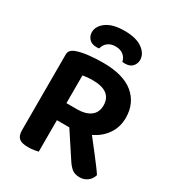

<svg xmlns="http://www.w3.org/2000/svg" viewBox="-199 -960 1000 1090"><g transform="rotate(30 301.0 -415.0)"><path d="M214.9 -318.5H287Q339.9 -318.5 372 -342.2Q404.1 -366 404.1 -412.5Q404.1 -458.6 372.9 -482.4Q341.8 -506.1 278.9 -506.1Q261.2 -506.1 245.2 -504.6Q229.3 -503.1 214.9 -500.4ZM298.9 -207.6H73.2V-554.1Q73.2 -573.4 84 -583.9Q94.8 -594.4 112.8 -600.7Q145.1 -611.7 189.2 -616.6Q233.4 -621.6 280.6 -621.6Q414.2 -621.6 481.5 -565.7Q548.8 -509.7 548.8 -413.8Q548.8 -353.5 516.8 -306.8Q484.9 -260.2 428.9 -233.9Q372.9 -207.6 298.9 -207.6ZM275.1 -242.1 400.5 -273.5Q424.5 -241.8 449.9 -209.7Q475.3 -177.6 498.3 -147.6Q521.4 -117.5 540.1 -92.6Q558.8 -67.8 569.4 -51.1Q561.5 -22.9 539.4 -7Q517.3 9 490.8 9Q456.6 9 438 -6.4Q419.4 -21.9 402.8 -47.8ZM73.2 -259.9H216.5V-1.3Q207.2 1.3 188.7 4.1Q170.1 7 150.2 7Q108.4 7 90.8 -8.3Q73.2 -23.6 73.2 -60.4ZM296.6 -737.1Q265.6 -737.1 245.9 -721.4Q226.2 -705.8 220.6 -680.4Q215.9 -679.4 211.9 -679.2Q207.9 -679 202.9 -679Q171.1 -679 154.7 -697.4Q138.2 -715.8 138.2 -739.5Q138.2 -780 179.1 -809.7Q220 -839.3 296.6 -839.3Q373.8 -839.3 414.4 -809.5Q454.9 -779.7 454.9 -739.5Q454.9 -715.8 439 -697.4Q423.1 -679 390.2 -679Q385.9 -679 381.4 -679.2Q376.9 -679.4 372.6 -680.4Q367.6 -705.8 347.7 -721.4Q327.9 -737.1 296.6 -737.1Z"/></g></svg>

Font: Baloo Tamma 2
Style: Regular
Weight: 400
Designer: Divya Kowshik, Shuchita Grover and Ek Type
Foundry: Ek Type
Version: Version 1.700